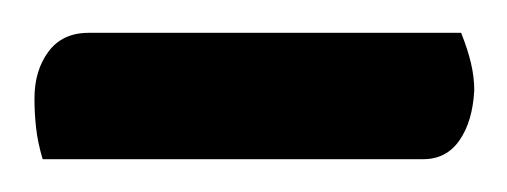

<svg xmlns="http://www.w3.org/2000/svg" viewBox="-20 -684 309 117"><path d="M6 -587Q3 -597 2 -606Q1 -615 1 -624Q1 -641 9.5 -652.5Q18 -664 34 -664H261Q265 -654 267 -645.5Q269 -637 269 -629Q268 -610 260 -598.5Q252 -587 238 -587Z"/></svg>

Font: Yanone Kaffeesatz ExtraLight
Style: Regular
Weight: 400
Version: Version 2.003